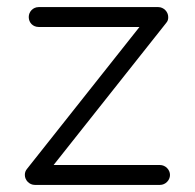

<svg xmlns="http://www.w3.org/2000/svg" viewBox="-20 -521 549 541"><path d="M459 -28C459 -43 446 -56 431 -56H131L448 -456C453 -462 454 -466 454 -473C454 -488 441 -501 426 -501H89C73 -501 61 -488 61 -473C61 -457 73 -445 89 -445H373L56 -45C52 -40 50 -35 50 -28C50 -13 63 0 78 0H431C446 0 459 -13 459 -28Z"/></svg>

Font: Comic Neue
Style: Normal
Weight: 400
Designer: Craig Rozynski
Foundry: Craig Rozynski
Version: Version 2.003